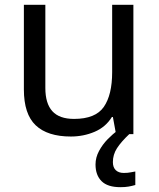

<svg xmlns="http://www.w3.org/2000/svg" viewBox="-20 -556 658 796"><path d="M533 -536V0H461L448 -71H444Q418 -29 372 -9.5Q326 10 274 10Q177 10 128 -36.5Q79 -83 79 -185V-536H168V-191Q168 -127 197 -95Q226 -63 287 -63Q376 -63 410.5 -113Q445 -163 445 -257V-536ZM448 116Q448 138 460 149.5Q472 161 493 161Q510 161 521.5 158.5Q533 156 541 155V211Q527 215 513 217.5Q499 220 479 220Q426 220 401 195Q376 170 376 126Q376 97 390.5 70Q405 43 426.5 21Q448 -1 468 -15L516 0Q482 32 465 58.5Q448 85 448 116Z"/></svg>

Font: Noto Sans NKo Unjoined
Style: Regular
Weight: 400
Designer: Monotype Design Team
Foundry: Monotype Imaging Inc.
Version: Version 2.004